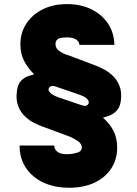

<svg xmlns="http://www.w3.org/2000/svg" viewBox="-20 -757 661 924"><path d="M530.3 -541H362.3Q361.8 -556.2 346.4 -566.7Q331.1 -577.1 302.7 -577.1Q292.5 -577.1 279.3 -575.7Q266.1 -574.2 256.6 -567.4Q247.1 -560.5 247.1 -543.9Q247.1 -522.9 268.6 -509.3Q290 -495.6 308.6 -491.2L443.4 -440.4Q457.5 -435.1 479.2 -423.8Q501 -412.6 522 -393.1Q543 -373.5 554.9 -343.8Q566.9 -314 561.5 -271.5Q557.1 -239.7 540.3 -223.1Q523.4 -206.5 505.4 -200.2Q487.3 -193.8 478.5 -191.4L475.6 -190.4Q508.8 -161.6 526.4 -126.7Q543.9 -91.8 543.9 -46.9Q543.9 11.2 514.6 54.9Q485.4 98.6 433.6 122.6Q381.8 146.5 313.5 146.5Q241.7 146.5 188 121.1Q134.3 95.7 104.2 50Q74.2 4.4 74.2 -56.6H241.2Q241.2 -35.6 260.3 -23.9Q279.3 -12.2 316.4 -15.6Q335.4 -16.6 354.5 -23.2Q373.5 -29.8 374 -46.9Q373.5 -65.9 352.3 -79.6Q331.1 -93.3 315.4 -99.6L180.7 -149.4Q165.5 -154.8 143.3 -166Q121.1 -177.2 100.3 -196.8Q79.6 -216.3 67.6 -246.3Q55.7 -276.4 61.5 -319.3Q65.4 -352.1 81.3 -368.2Q97.2 -384.3 115.5 -390.4Q133.8 -396.5 144.5 -399.4Q114.7 -428.2 96.4 -463.1Q78.1 -498 78.1 -543.9Q78.1 -599.6 106.7 -643.3Q135.3 -687 185.8 -712.2Q236.3 -737.3 302.7 -737.3Q370.1 -737.3 421.1 -711.7Q472.2 -686 501 -641.6Q529.8 -597.2 530.3 -541ZM406.2 -258.8Q410.2 -268.6 399.7 -280.5Q389.2 -292.5 355.5 -303.7L250 -339.8Q233.9 -345.2 226.3 -342.5Q218.8 -339.8 214.8 -332Q210 -323.7 221.7 -310.8Q233.4 -297.9 265.6 -287.1L375 -250Q397.9 -242.2 406.2 -258.8Z"/></svg>

Font: Inter Black
Style: Regular
Weight: 900
Designer: Rasmus Andersson
Foundry: rsms
Version: Version 4.000;git-a52131595